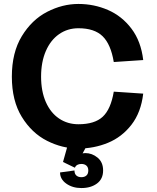

<svg xmlns="http://www.w3.org/2000/svg" viewBox="-20 -736 795 972"><path d="M40 -348Q40 -470 90.5 -553Q141 -636 218.5 -676Q296 -716 377 -716Q456 -716 526.5 -685.5Q597 -655 645.5 -591Q694 -527 705 -432L556 -422Q541 -512 499.5 -552.5Q458 -593 377 -593Q322 -593 279 -563Q236 -533 212 -477.5Q188 -422 188 -348Q188 -274 212 -219.5Q236 -165 279 -136Q322 -107 377 -107Q459 -107 500 -145Q541 -183 556 -272L705 -262Q694 -167 645.5 -104.5Q597 -42 526.5 -13Q456 16 377 16Q296 16 218.5 -23Q141 -62 90.5 -144Q40 -226 40 -348ZM284 137 357 127Q357 144 366.5 152.5Q376 161 392 161Q408 161 417.5 152.5Q427 144 427 127Q427 111 417.5 102.5Q408 94 392 94Q367 94 359 113L341 104Q341 91 351 75.5Q361 60 377.5 49.5Q394 39 412 39Q446 39 474 62Q502 85 502 127Q502 170 471 193Q440 216 392 216Q347 216 315.5 193.5Q284 171 284 137ZM299 84 338 -55H450L359 113Z"/></svg>

Font: Uncut Sans VF
Style: Regular
Weight: 400
Designer: Kasper Nordkvist
Foundry: Uncut Type
Version: Version 1.100;FEAKit 1.0